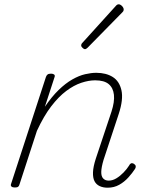

<svg xmlns="http://www.w3.org/2000/svg" viewBox="-20 -858 686 894"><path d="M481 16Q460 16 444 8.5Q428 1 420 -14.5Q412 -30 413 -56Q414 -82 426 -119L499 -338Q514 -384 510.5 -416.5Q507 -449 486 -466.5Q465 -484 423 -484Q393 -484 358.5 -472.5Q324 -461 288.5 -434.5Q253 -408 218.5 -363Q184 -318 152 -249L71 0Q69 8 64.5 11.5Q60 15 49 15Q39 15 34 11Q29 7 31 0L194 -500Q197 -508 202 -511.5Q207 -515 218 -515Q227 -515 232 -511Q237 -507 234 -499L189 -361Q221 -408 253 -439Q285 -470 316.5 -488Q348 -506 376.5 -512.5Q405 -519 428 -519Q474 -519 505 -499.5Q536 -480 545.5 -437.5Q555 -395 533 -328L462 -113Q452 -79 451.5 -58Q451 -37 460.5 -27Q470 -17 486 -17Q504 -17 521.5 -27.5Q539 -38 555 -54.5Q571 -71 581 -87Q584 -94 589.5 -97Q595 -100 604 -95Q611 -90 612 -84.5Q613 -79 609 -72Q596 -52 577.5 -31.5Q559 -11 535 2.5Q511 16 481 16ZM375 -629Q371 -629 364.5 -635Q358 -641 358 -646Q358 -649 359 -652Q360 -655 364 -659L518 -829Q522 -834 525.5 -836Q529 -838 533 -838Q538 -838 543.5 -834Q549 -830 552.5 -824.5Q556 -819 556 -814Q556 -811 555 -808Q554 -805 550 -801L388 -636Q381 -629 375 -629Z"/></svg>

Font: Playwrite MX Thin
Style: Regular
Weight: 250
Designer: Veronika Burian, José Scaglione
Foundry: TypeTogether
Version: Version 1.002